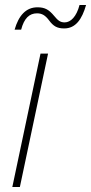

<svg xmlns="http://www.w3.org/2000/svg" viewBox="-20 -743 362 763"><path d="M235 -630C281 -630 306 -667 322 -723H296C284 -677 261 -654 237 -654C219 -654 210 -662 195 -680C175 -704 159 -714 129 -714C83 -714 54 -681 38 -625H64C76 -671 97 -690 127 -690C147 -690 160 -682 175 -662C192 -639 207 -630 235 -630ZM29 0H59L171 -530H141Z"/></svg>

Font: Geist Thin
Style: Italic
Weight: 100
Italic angle: -12°
Designer: Basement.studio, Andrés Briganti, Mateo Zaragoza
Foundry: Basement.studio, Vercel, Andrés Briganti, Guido Ferreyra, Mateo Zaragoza
Version: Version 1.500